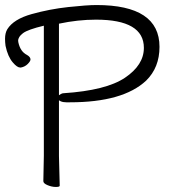

<svg xmlns="http://www.w3.org/2000/svg" viewBox="-33 -731 691 762"><path d="M201 -637V-353L209 -358Q214 -361 219 -361Q388 -372 463 -422.5Q538 -473 538 -541Q538 -653 348 -653Q276 -653 201 -637ZM141 -629Q78 -614 58.5 -599.5Q39 -585 39 -569Q39 -565 40 -562Q48 -526 74 -513Q88 -505 88 -495Q88 -488 77 -477Q66 -466 50 -463Q49 -463 47 -463Q35 -463 18 -483Q-2 -506 -11 -549Q-13 -564 -13 -577Q-13 -600 -4 -615Q21 -655 92.5 -675Q164 -695 238 -703Q312 -711 350 -711Q600 -711 600 -545Q600 -463 547 -411Q455 -325 245 -325H230Q217 -325 208 -329L201 -333V-112L204 6Q204 11 188.5 11Q173 11 156 4Q139 -3 139 -12L141 -113Z"/></svg>

Font: Moon Stars Kai T Light
Style: Regular
Weight: 300
Designer: GuiWonder
Version: Version 1.101